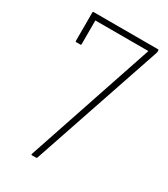

<svg xmlns="http://www.w3.org/2000/svg" viewBox="-166 -734 712 812"><g transform="rotate(30 190.5 -327.5)"><path d="M124 0Q119 0 121 -6L330 -628H71V-512Q71 -508 67 -508H48Q43 -508 43 -512V-651Q43 -655 48 -655H361Q365 -655 365 -651V-646Q365 -643 364 -639L149 -4Q148 0 144 0Z"/></g></svg>

Font: Sofia Sans Cond ExtraLight
Style: Regular
Weight: 200
Width: 3
Designer: Botio Nikoltchev, Ani Petrova
Foundry: lettersoup
Version: Version 4.100; ttfautohint (v1.8.3)